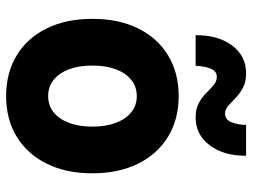

<svg xmlns="http://www.w3.org/2000/svg" viewBox="-115 -670 792 602"><g transform="rotate(90 281.0 -369.0)"><path d="M281.2 7.8Q208 7.8 153.3 -25.6Q98.6 -59.1 68.8 -119.9Q39.1 -180.7 39.1 -262.7Q39.1 -344.7 68.8 -405.5Q98.6 -466.3 153.3 -499.8Q208 -533.2 281.2 -533.2Q354.5 -533.2 408.9 -499.8Q463.4 -466.3 493.4 -405.5Q523.4 -344.7 523.4 -262.7Q523.4 -180.7 493.4 -119.9Q463.4 -59.1 408.9 -25.6Q354.5 7.8 281.2 7.8ZM281.2 -124Q310.5 -124 332 -141.1Q353.5 -158.2 365.2 -189.5Q377 -220.7 377 -262.7Q377 -305.2 365.2 -336.2Q353.5 -367.2 332 -384.5Q310.5 -401.9 281.2 -401.9Q252 -401.9 230.5 -384.5Q209 -367.2 197.3 -336.2Q185.5 -305.2 185.5 -262.7Q185.5 -220.7 197.3 -189.5Q209 -158.2 230.5 -141.1Q252 -124 281.2 -124ZM90.3 -586.4Q89.8 -656.7 122.6 -700.7Q155.3 -744.6 209.5 -744.6Q236.8 -744.6 255.4 -734.6Q273.9 -724.6 287.1 -711.7Q300.3 -698.7 311.5 -688.7Q322.8 -678.7 336.4 -678.7Q355 -678.7 363 -698.2Q371.1 -717.8 371.6 -744.6H468.3Q468.8 -674.8 435.5 -630.6Q402.3 -586.4 348.1 -586.4Q321.3 -586.4 303 -596.4Q284.7 -606.4 271.7 -619.6Q258.8 -632.8 246.8 -642.8Q234.9 -652.8 220.7 -652.8Q203.6 -652.8 195.6 -634.3Q187.5 -615.7 186.5 -586.4Z"/></g></svg>

Font: Reddit Mono ExtraBold
Style: Regular
Weight: 800
Monospace: yes
Designer: Stephen Hutchings
Foundry: Reddit
Version: Version 1.014